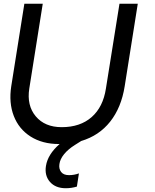

<svg xmlns="http://www.w3.org/2000/svg" viewBox="-20 -750 829 1024"><path d="M293.9 18.1Q206.1 18.1 143.3 -21.7Q80.6 -61.5 53.5 -131.6Q26.4 -201.7 40 -290L109.9 -730H208L136.2 -277.8Q122.1 -187.5 170.7 -129.6Q219.2 -71.8 309.1 -71.8Q407.7 -71.8 468.8 -125.5Q529.8 -179.2 544.9 -277.8L617.2 -730H714.8L645 -290Q627 -176.3 567.6 -101.3Q508.3 -26.4 413.1 2L379.9 22.9Q343.8 45.4 322 72Q300.3 98.6 296.9 125Q293 149.9 305.9 167Q318.8 184.1 348.1 184.1Q375.5 184.1 400.9 174.8L390.1 245.1Q361.3 253.9 331.1 253.9Q275.9 253.9 246.3 220Q216.8 186 225.1 134.8Q234.9 73.2 297.9 18.1Z"/></svg>

Font: Sora Italic
Style: Regular
Weight: 400
Designer: Jonathan Barnbrook, Julián Moncada
Foundry: Barnbrook Fonts
Version: Version 2.000